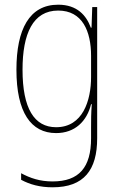

<svg xmlns="http://www.w3.org/2000/svg" viewBox="-20 -557 510 818"><path d="M228 -537C105 -537 50 -432 50 -260C50 -78 112 10 219 10C299 10 350 -40 368 -113H371C368 -72 368 -47 368 -14V32C368 156 317 216 204 216C150 216 109 202 70 181V209C107 229 150 241 204 241C338 241 394 167 394 32V-527H373L370 -439H367C348 -491 309 -537 228 -537ZM228 -512C331 -512 368 -424 368 -319V-229C368 -129 333 -15 219 -15C126 -15 76 -95 76 -260C76 -413 120 -512 228 -512Z"/></svg>

Font: Noto Sans Thai Looped Condensed Thin
Style: Regular
Weight: 100
Width: 3
Designer: Sasikarn Vongin, Ben Mitchell
Foundry: The Fontpad Ltd
Version: Version 1.001